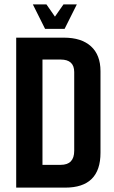

<svg xmlns="http://www.w3.org/2000/svg" viewBox="-20 -857 523 877"><path d="M54 -685H272Q352 -685 395.5 -645.5Q439 -606 439 -532V-159Q439 0 278 0H54ZM319 -168V-528Q319 -585 257 -585H174V-104H257Q319 -104 319 -168ZM186 -725 130 -837H192L231 -781L270 -837H331L275 -725Z"/></svg>

Font: Khand Semibold
Style: Regular
Weight: 600
Designer: Devanagari: Sanchit Sawaria, Jyotish Sonowal; Latin: Satya Rajpurohit
Foundry: Indian Type Foundry
Version: Version 1.100;PS 1.0;hotconv 1.0.78;makeotf.lib2.5.61930; tt